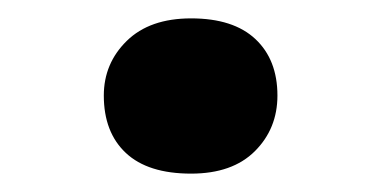

<svg xmlns="http://www.w3.org/2000/svg" viewBox="-20 -178 415 209"><path d="M188 11Q141 11 117 -11.5Q93 -34 93 -74Q93 -109 118 -133.5Q143 -158 188 -158Q234 -158 258 -135.5Q282 -113 282 -74Q282 -38 257.5 -13.5Q233 11 188 11Z"/></svg>

Font: Lexend Exa SemiBold
Style: Regular
Weight: 600
Designer: Bonnie Shaver-Troup, Thomas Jockin
Foundry: Lexend
Version: Version 1.007